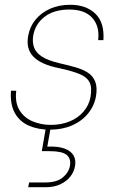

<svg xmlns="http://www.w3.org/2000/svg" viewBox="-20 -531 495 804"><path d="M189 12Q139 12 100.5 -5Q62 -22 42 -58Q22 -94 26 -151H48Q42 -101 62 -69Q82 -37 117.5 -22.5Q153 -8 193 -8Q236 -8 271.5 -22.5Q307 -37 330 -64Q353 -91 359 -125Q366 -166 354.5 -187.5Q343 -209 312 -221.5Q281 -234 230 -245Q190 -253 163 -265Q136 -277 120 -293.5Q104 -310 98.5 -331.5Q93 -353 98 -381Q105 -420 129 -449Q153 -478 190 -494.5Q227 -511 274 -511Q340 -511 379 -474Q418 -437 413 -363H391Q398 -420 367 -455.5Q336 -491 270 -491Q206 -491 166.5 -460.5Q127 -430 119 -381Q115 -356 122 -334Q129 -312 154 -295Q179 -278 230 -266Q266 -258 297 -249Q328 -240 349 -226Q370 -212 379 -188.5Q388 -165 382 -128Q375 -88 349 -56Q323 -24 282 -6Q241 12 189 12ZM98 253 102 233H170Q218 233 243 212Q268 191 273 163Q278 133 259 117.5Q240 102 188 102H155L174 -7H194L178 83Q223 81 250 91Q277 101 288 120Q299 139 294 165Q290 189 274 209Q258 229 232 241Q206 253 170 253Z"/></svg>

Font: DM Sans 20pt Thin
Style: Italic
Weight: 250
Italic angle: -10°
Version: Version 4.004;gftools[0.9.30]